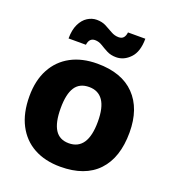

<svg xmlns="http://www.w3.org/2000/svg" viewBox="-135 -824 848 946"><g transform="rotate(20 289.0 -351.0)"><path d="M288 20Q208 20 149.5 -12Q91 -44 59 -105.5Q27 -167 27 -255Q27 -338 59 -397.5Q91 -457 149.5 -488.5Q208 -520 288 -520Q416 -520 484 -450Q552 -380 552 -255Q552 -123 484.5 -51.5Q417 20 288 20ZM288 -103Q337 -103 362 -140Q387 -177 387 -252Q387 -326 362 -362Q337 -398 289 -398Q239 -398 215.5 -362Q192 -326 192 -252Q192 -177 215.5 -140Q239 -103 288 -103ZM362 -581Q334 -581 313 -592Q292 -603 274.5 -614Q257 -625 237 -625Q207 -625 202 -588H111Q111 -633 125.5 -663Q140 -693 163 -707.5Q186 -722 211 -722Q239 -722 260 -711Q281 -700 300 -689Q319 -678 340 -678Q357 -678 365.5 -688Q374 -698 376 -716H467Q467 -648 435 -614.5Q403 -581 362 -581Z"/></g></svg>

Font: Moderustic
Style: Bold
Weight: 700
Designer: Tural Alisoy
Foundry: TAFT Foundry
Version: Version 2.120